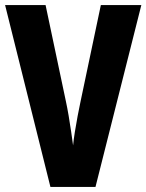

<svg xmlns="http://www.w3.org/2000/svg" viewBox="-20 -734 575 754"><path d="M535 -714 355 0H178L0 -714H159L239 -335Q244 -312 249.5 -280Q255 -248 259.5 -216.5Q264 -185 267 -163Q269 -185 274 -216Q279 -247 285 -279Q291 -311 296 -334L376 -714Z"/></svg>

Font: Noto Sans Thai ExtCond ExtBd
Style: Regular
Weight: 800
Width: 2
Designer: Monotype Design Team
Foundry: Monotype Imaging Inc.
Version: Version 2.002; ttfautohint (v1.8.4.7-5d5b)